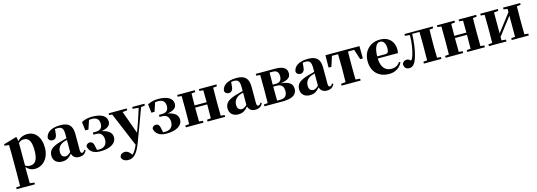

<svg xmlns="http://www.w3.org/2000/svg" viewBox="17 -1707 8730 3123"><g transform="rotate(-15 4382.0 -146.0)"><path d="M410 17C543 17 654 -94 654 -276C654 -461 557 -563 434 -563C368 -563 309 -540 263 -488L255 -552L242 -562L27 -499V-475L101 -467C103 -419 104 -385 104 -320V7L102 223L35 230V259H343V230L266 221L264 6V-53C305 -5 354 17 410 17ZM266 -458C299 -488 325 -494 355 -494C434 -494 480 -438 480 -275C480 -108 427 -54 349 -54C316 -54 291 -59 266 -79Z M1153 16C1218 16 1256 -7 1282 -62L1264 -75C1245 -45 1234 -37 1219 -37C1200 -37 1190 -50 1190 -88V-357C1190 -502 1131 -563 989 -563C834 -563 747 -503 738 -410C747 -376 772 -358 808 -358C846 -358 880 -384 883 -453L890 -524C905 -527 918 -528 932 -528C1008 -528 1032 -497 1032 -393V-332L935 -306C772 -261 721 -210 721 -119C721 -35 781 17 867 17C947 17 985 -14 1036 -70C1051 -17 1088 16 1153 16ZM1032 -99C991 -60 966 -51 945 -51C900 -51 870 -80 870 -140C870 -213 909 -259 974 -287C988 -292 1009 -298 1032 -305Z M1516 17C1682 17 1783 -51 1783 -145C1783 -214 1742 -270 1613 -295C1726 -314 1768 -357 1767 -419C1766 -510 1680 -563 1525 -563C1455 -563 1403 -551 1344 -521L1361 -376H1414L1463 -524C1479 -527 1496 -528 1516 -528C1590 -528 1631 -491 1632 -419C1633 -348 1598 -310 1520 -310H1471V-274H1520C1602 -274 1633 -213 1633 -147C1633 -68 1585 -18 1502 -18L1463 -19L1446 -96C1436 -153 1408 -168 1375 -168C1350 -168 1321 -151 1313 -117C1332 -28 1398 17 1516 17Z M2196 -516 2295 -506 2228 -298 2164 -122 2025 -507 2105 -516V-546H1800V-516L1851 -511L2091 62C2062 129 2035 174 2000 205L1984 184C1959 152 1930 128 1890 128C1851 128 1812 148 1804 193C1807 241 1859 271 1915 271C2000 271 2066 216 2132 41L2336 -507L2402 -516V-546H2196Z M2629 17C2795 17 2896 -51 2896 -145C2896 -214 2855 -270 2726 -295C2839 -314 2881 -357 2880 -419C2879 -510 2793 -563 2638 -563C2568 -563 2516 -551 2457 -521L2474 -376H2527L2576 -524C2592 -527 2609 -528 2629 -528C2703 -528 2744 -491 2745 -419C2746 -348 2711 -310 2633 -310H2584V-274H2633C2715 -274 2746 -213 2746 -147C2746 -68 2698 -18 2615 -18L2576 -19L2559 -96C2549 -153 2521 -168 2488 -168C2463 -168 2434 -151 2426 -117C2445 -28 2511 17 2629 17Z M3319 -516 3384 -509C3385 -454 3386 -371 3386 -308H3183L3185 -509L3250 -516V-546H2954V-516L3019 -510C3020 -451 3021 -364 3021 -308V-238C3021 -182 3020 -95 3019 -37L2954 -31V0H3250V-31L3185 -37C3184 -95 3183 -186 3183 -271H3386C3386 -186 3385 -95 3384 -37L3319 -31V0H3615V-31L3550 -37L3548 -238V-308L3550 -509L3615 -516V-546H3319Z M4120 16C4185 16 4223 -7 4249 -62L4231 -75C4212 -45 4201 -37 4186 -37C4167 -37 4157 -50 4157 -88V-357C4157 -502 4098 -563 3956 -563C3801 -563 3714 -503 3705 -410C3714 -376 3739 -358 3775 -358C3813 -358 3847 -384 3850 -453L3857 -524C3872 -527 3885 -528 3899 -528C3975 -528 3999 -497 3999 -393V-332L3902 -306C3739 -261 3688 -210 3688 -119C3688 -35 3748 17 3834 17C3914 17 3952 -14 4003 -70C4018 -17 4055 16 4120 16ZM3999 -99C3958 -60 3933 -51 3912 -51C3867 -51 3837 -80 3837 -140C3837 -213 3876 -259 3941 -287C3955 -292 3976 -298 3999 -305Z M4340 0H4589C4773 0 4826 -70 4826 -148C4826 -228 4777 -281 4627 -293C4771 -312 4800 -360 4800 -417C4800 -497 4748 -546 4604 -546H4277V-516L4342 -510C4343 -451 4344 -364 4344 -308V-238C4344 -182 4343 -95 4342 -37L4277 -31V0ZM4500 -509H4553C4621 -509 4650 -474 4650 -408C4650 -341 4618 -305 4550 -305H4498ZM4498 -272H4555C4636 -272 4671 -231 4671 -153C4671 -77 4632 -36 4557 -36H4500L4498 -238Z M5325 16C5390 16 5428 -7 5454 -62L5436 -75C5417 -45 5406 -37 5391 -37C5372 -37 5362 -50 5362 -88V-357C5362 -502 5303 -563 5161 -563C5006 -563 4919 -503 4910 -410C4919 -376 4944 -358 4980 -358C5018 -358 5052 -384 5055 -453L5062 -524C5077 -527 5090 -528 5104 -528C5180 -528 5204 -497 5204 -393V-332L5107 -306C4944 -261 4893 -210 4893 -119C4893 -35 4953 17 5039 17C5119 17 5157 -14 5208 -70C5223 -17 5260 16 5325 16ZM5204 -99C5163 -60 5138 -51 5117 -51C5072 -51 5042 -80 5042 -140C5042 -213 5081 -259 5146 -287C5160 -292 5181 -298 5204 -305Z M5652 0H5897V-31L5820 -38L5818 -238V-308L5820 -509H5924L5980 -338H6025L6023 -546H5450L5448 -338H5495L5550 -509H5653C5655 -451 5656 -364 5656 -308V-238C5656 -182 5655 -96 5653 -38L5576 -31V0Z M6375 17C6479 17 6557 -31 6599 -118L6580 -131C6547 -84 6503 -54 6432 -54C6335 -54 6263 -119 6258 -274H6598C6603 -293 6605 -310 6605 -335C6605 -462 6524 -563 6369 -563C6222 -563 6087 -461 6087 -275C6087 -88 6206 17 6375 17ZM6258 -310C6262 -466 6307 -528 6362 -528C6416 -528 6453 -484 6453 -395C6453 -333 6439 -310 6393 -310Z M7025 0H7257V-31L7193 -37C7191 -95 7190 -182 7190 -238V-308C7190 -364 7191 -451 7193 -509L7257 -516V-546H6781V-516L6863 -507C6860 -374 6843 -265 6813 -172C6802 -139 6790 -117 6774 -100C6753 -122 6733 -134 6708 -134C6674 -134 6645 -119 6630 -84C6630 -20 6662 11 6711 11C6771 11 6817 -22 6855 -163C6883 -259 6898 -377 6903 -516H7026C7027 -458 7028 -367 7028 -308V-238L7026 -37L6962 -31V0Z M7693 -516 7758 -509C7759 -454 7760 -371 7760 -308H7557L7559 -509L7624 -516V-546H7328V-516L7393 -510C7394 -451 7395 -364 7395 -308V-238C7395 -182 7394 -95 7393 -37L7328 -31V0H7624V-31L7559 -37C7558 -95 7557 -186 7557 -271H7760C7760 -186 7759 -95 7758 -37L7693 -31V0H7989V-31L7924 -37L7922 -238V-308L7924 -509L7989 -516V-546H7693Z M8441 -516 8507 -508V-452L8374 -279L8279 -156V-508L8353 -516V-546H8057V-516L8122 -510C8123 -451 8124 -364 8124 -308V-238C8124 -182 8123 -95 8122 -37L8057 -31V0H8353V-31L8279 -38V-96L8406 -262L8507 -393V-38L8441 -31V0H8729V-31L8664 -37L8662 -238V-308L8664 -509L8729 -516V-546H8441Z"/></g></svg>

Font: Source Han Serif KR Heavy
Style: Regular
Weight: 900
Designer: Ryoko NISHIZUKA 西塚涼子 (kana & ideographs); Frank Grießhammer (Latin, Greek & Cyrillic); Wenlong ZHANG 张文龙 (bopomofo); San
Foundry: Adobe
Version: Version 2.001;hotconv 1.1.0;makeotfexe 2.6.0